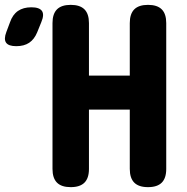

<svg xmlns="http://www.w3.org/2000/svg" viewBox="-150 -760 770 790"><path d="M3 -627Q-9 -598 -30 -584Q-51 -570 -83 -570Q-115 -570 -125 -584.5Q-135 -599 -124 -628L-109 -668Q-98 -700 -76 -715Q-54 -730 -21 -730Q12 -730 22.5 -715Q33 -700 20 -669ZM384 -309H216V-65Q216 -27 197.5 -8.5Q179 10 141 10Q103 10 84.5 -8.5Q66 -27 66 -65V-665Q66 -703 84.5 -721.5Q103 -740 141 -740Q179 -740 197.5 -721.5Q216 -703 216 -665V-449H384V-665Q384 -703 402.5 -721.5Q421 -740 459 -740Q497 -740 515.5 -721.5Q534 -703 534 -665V-65Q534 -27 515.5 -8.5Q497 10 459 10Q421 10 402.5 -8.5Q384 -27 384 -65Z"/></svg>

Font: Maple Mono ExtraBold
Style: Regular
Weight: 800
Monospace: yes
Designer: subframe7536
Version: Version 7.000